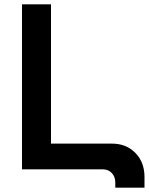

<svg xmlns="http://www.w3.org/2000/svg" viewBox="-20 -777 683 881"><path d="M643 35V84H509V60Q509 34 493 17Q477 0 452 0H81V-757H214V-118H494Q559 -118 601 -75.5Q643 -33 643 35Z"/></svg>

Font: Montserrat arm2 Medium
Style: Regular
Weight: 500
Designer: Julieta Ulanovsky
Foundry: Julieta Ulanovsky
Version: Version 6.000